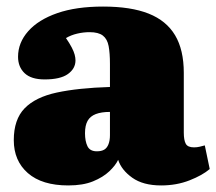

<svg xmlns="http://www.w3.org/2000/svg" viewBox="-20 -551 659 585"><path d="M188 14Q108 14 65 -23.5Q22 -61 22 -124Q22 -187 55 -221Q88 -255 153 -269Q218 -283 315 -286V-356Q315 -389 311 -410.5Q307 -432 293.5 -442.5Q280 -453 253 -453Q234 -453 215 -448.5Q196 -444 181 -435Q192 -419 198.5 -406.5Q205 -394 207.5 -384.5Q210 -375 210 -367Q210 -342 187 -325.5Q164 -309 116 -309Q75 -309 55 -328Q35 -347 35 -378Q35 -421 66 -456Q97 -491 154.5 -511Q212 -531 294 -531Q379 -531 433 -509.5Q487 -488 513.5 -443.5Q540 -399 540 -329V-147Q540 -124 546 -113Q552 -102 571 -102Q580 -102 588.5 -104Q597 -106 604 -108L619 -36Q597 -17 557.5 -1.5Q518 14 471 14Q416 14 383 -9.5Q350 -33 340 -64Q332 -47 313 -29Q294 -11 263.5 1.5Q233 14 188 14ZM275 -90Q289 -90 297.5 -95Q306 -100 310.5 -111.5Q315 -123 315 -139V-210Q289 -210 272 -203.5Q255 -197 247 -183Q239 -169 239 -145Q239 -121 246.5 -105.5Q254 -90 275 -90Z"/></svg>

Font: Literata 18pt Black
Style: Regular
Weight: 900
Designer: Latin by Veronika Burian and Jose Scaglione. Greek by Irene Vlachou. Cyrillic by Vera Evstafieva.
Foundry: TypeTogether
Version: Version 3.103;gftools[0.9.29]